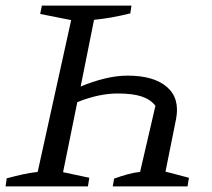

<svg xmlns="http://www.w3.org/2000/svg" viewBox="-31 -668 758 688"><path d="M-11 0 -7 -29Q23 -37 50 -43Q77 -49 104 -52L224 -596L113 -618L119 -648H440L436 -620Q399 -611 368 -605.5Q337 -600 306 -597L258 -358Q301 -376 344 -386.5Q387 -397 426 -397Q520 -397 567 -356.5Q614 -316 600 -242L562 -53L646 -31L641 0H373L378 -28Q403 -37 426.5 -43.5Q450 -50 471 -52L526 -289Q508 -312 476 -322.5Q444 -333 391 -333Q323 -333 246 -302L195 -51L289 -31L284 0Z"/></svg>

Font: Piazzolla SC
Style: Italic
Weight: 400
Italic angle: -11.3°
Designer: Juan Pablo del Peral
Foundry: Huerta Tipografica
Version: Version 1.330